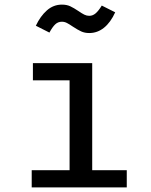

<svg xmlns="http://www.w3.org/2000/svg" viewBox="-20 -815 655 835"><path d="M123.1 -540.5H381V-74.9H531.3V0H117.9V-74.9H282.6V-465.6H123.1ZM296.4 -699.5Q281.5 -709.7 271 -715.1Q260.5 -720.5 249.2 -720.5Q232.3 -720.5 220.3 -709.2Q208.2 -697.9 194.9 -673.3L135.9 -703.1Q155.4 -744.6 183.8 -769.7Q212.3 -794.9 249.2 -794.9Q270.3 -794.9 285.6 -787.7Q301 -780.5 321.5 -766.7Q336.4 -756.4 346.7 -751.3Q356.9 -746.2 368.2 -746.2Q383.1 -746.2 395.6 -756.7Q408.2 -767.2 422.6 -790.8L481 -761.5Q461 -717.4 432.3 -694.4Q403.6 -671.3 368.2 -671.3Q348.2 -671.3 332.8 -678.5Q317.4 -685.6 296.4 -699.5Z"/></svg>

Font: Fira Code Fixed Retina
Style: Regular
Weight: 450
Monospace: yes
Designer: Carrois Corporate, Edenspiekermann AG, Nikita Prokopov
Foundry: Carrois Corporate, Edenspiekermann AG, Nikita Prokopov
Version: Version 5.002